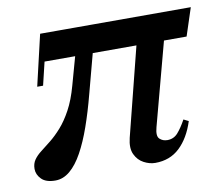

<svg xmlns="http://www.w3.org/2000/svg" viewBox="-59 -531 715 613"><g transform="rotate(-10 298.0 -225.0)"><path d="M68.5 -295 107 -460H595.5L566 -370H105.5L87.5 -295ZM74 10Q43.5 10 29 -4.8Q14.5 -19.5 14.5 -38Q14.5 -55 23 -67.2Q31.5 -79.5 46 -90.5Q60.5 -101.5 78.2 -115.8Q96 -130 114.5 -150.8Q133 -171.5 150 -202.8Q167 -234 179.5 -279.5L227 -450H283L228 -243Q213.5 -187.5 197.2 -141.2Q181 -95 162.2 -61Q143.5 -27 121.5 -8.5Q99.5 10 74 10ZM398 10Q379.5 10 361 0.2Q342.5 -9.5 332.8 -30Q323 -50.5 331 -83L416 -420H506L421 -101.5Q413.5 -74 423.5 -64.5Q433.5 -55 448.5 -55Q469 -55 482.5 -70.2Q496 -85.5 510 -111L526 -103Q509 -50 477.2 -20Q445.5 10 398 10Z"/></g></svg>

Font: Bodoni Moda
Style: Italic
Weight: 400
Italic angle: -13°
Designer: Owen Earl
Foundry: indestructible type
Version: Version 2.005